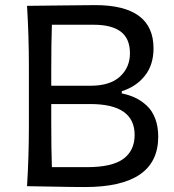

<svg xmlns="http://www.w3.org/2000/svg" viewBox="-20 -736 687 759"><path d="M461.4 -375.5V-366.7Q491.2 -360.8 515.6 -349.1Q540 -337.4 561 -317.6Q582 -297.9 593.8 -266.6Q605.5 -235.4 605.5 -195.8Q605.5 3.4 315.9 3.4Q260.7 3.4 186.3 1.7Q111.8 0 86.9 0Q94.2 -118.7 94.2 -235.4V-475.1Q94.2 -592.8 86.9 -712.9Q126.5 -712.9 216.6 -714.4Q306.6 -715.8 356 -715.8Q586.9 -715.8 586.9 -544.9Q586.9 -479.5 552.5 -436.3Q518.1 -393.1 461.4 -375.5ZM349.6 -638.2H185.1Q182.6 -565.4 182.6 -457V-397H336.9Q415 -397 454.3 -433.3Q493.7 -469.7 493.7 -525.4Q493.7 -583 457.8 -610.6Q421.9 -638.2 349.6 -638.2ZM185.1 -75.2H323.7Q422.9 -75.2 467.5 -107.9Q512.2 -140.6 512.2 -202.6Q512.2 -324.7 336.9 -324.7H182.6V-252.4Q182.6 -146.5 185.1 -75.2Z"/></svg>

Font: Commissioner Flair
Style: Regular
Weight: 400
Designer: Kostas Bartsokas
Foundry: Kostas Bartsokas
Version: Version 1.000